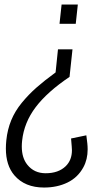

<svg xmlns="http://www.w3.org/2000/svg" viewBox="-20 -632 501 860"><path d="M177.2 208Q91.3 208 44.4 153.3Q6.3 108.9 6.3 33.2Q6.3 15.6 8.3 -3.4Q13.2 -51.8 30.3 -93.3Q47.4 -134.8 77.9 -171.9Q108.4 -209 143.3 -239.7Q178.2 -270.5 229 -307.6L239.7 -411.1H304.7L291.5 -287.6Q191.9 -220.7 139.9 -152.1Q87.9 -83.5 79.1 -2Q77.6 11.7 77.6 23.9Q77.6 75.2 102.5 106Q132.8 144 184.6 144Q241.7 144 274.4 112.3Q302.2 85 302.2 41Q302.2 32.7 301.3 24.4L298.3 -11.7L366.7 -25.9L371.1 9.8Q372.6 23.9 372.6 37.1Q372.6 82 353.5 117.2Q328.6 163.1 282.5 185.5Q236.3 208 177.2 208ZM246.6 -525.4 255.9 -611.8H328.6L319.3 -525.4Z"/></svg>

Font: Oswald
Style: Light
Weight: 300
Designer: Vernon Adams
Foundry: Vernon Adams
Version: 3.0; ttfautohint (v0.95.6-bc232) -l 8 -r 50 -G 200 -x 0 -w "